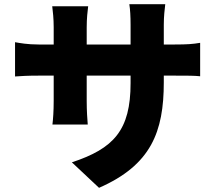

<svg xmlns="http://www.w3.org/2000/svg" viewBox="-20 -826 1040 919"><path d="M764 -613V-707C764 -748 768 -780 771 -806H599C603 -781 605 -748 605 -707V-613H395V-695C395 -738 399 -772 402 -796H230C233 -772 237 -737 237 -696V-613H165C111 -613 75 -620 52 -624V-460C81 -462 111 -464 165 -464H237V-343C237 -294 234 -255 231 -230H400C398 -255 395 -294 395 -343V-464H605V-428C605 -202 524 -115 324 -49L454 73C703 -36 764 -195 764 -432V-464H818C875 -464 910 -464 938 -461V-621C903 -615 875 -613 817 -613Z"/></svg>

Font: Noto Sans CJK KR Black
Style: Regular
Weight: 900
Designer: Ryoko NISHIZUKA (kana & ideographs); Paul D. Hunt (Latin, Greek & Cyrillic); Wenlong ZHANG (bopomofo); Sandoll Communica
Foundry: Adobe Systems Incorporated
Version: Version 1.004;PS 1.004;hotconv 1.0.82;makeotf.lib2.5.63406